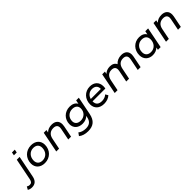

<svg xmlns="http://www.w3.org/2000/svg" viewBox="270 -2572 4610 4610"><g transform="rotate(-45 2575.0 -267.5)"><path d="M189 -735 174 -654H270L285 -735ZM-60 200C47 200 110 141 133 25L244 -530H148L37 25C24 91 -6 119 -59 119C-88 119 -115 110 -135 94L-177 168C-148 189 -107 200 -60 200Z M571 6C752 6 881 -127 881 -307C881 -446 784 -535 633 -535C452 -535 322 -402 322 -223C322 -85 420 6 571 6ZM577 -78C476 -78 419 -134 419 -227C419 -358 507 -451 626 -451C727 -451 784 -396 784 -302C784 -171 697 -78 577 -78Z M1334 -535C1258 -535 1191 -512 1142 -462L1155 -530H1063L958 0H1054L1110 -280C1133 -394 1203 -449 1306 -449C1389 -449 1429 -410 1429 -341C1429 -328 1427 -313 1424 -297L1365 0H1461L1520 -297C1524 -319 1526 -340 1526 -359C1526 -472 1454 -535 1334 -535Z M2163 -530 2144 -433C2109 -503 2033 -535 1946 -535C1769 -535 1644 -406 1644 -238C1644 -104 1740 -22 1880 -22C1959 -22 2024 -49 2072 -95L2064 -57C2041 58 1978 115 1853 115C1770 115 1698 89 1657 51L1604 125C1661 173 1745 200 1846 200C2022 200 2125 120 2163 -72L2254 -530ZM1899 -106C1800 -106 1741 -158 1741 -244C1741 -364 1828 -451 1949 -451C2049 -451 2107 -399 2107 -314C2107 -193 2020 -106 1899 -106Z M2860 -235C2864 -257 2867 -281 2867 -306C2867 -449 2773 -535 2630 -535C2457 -535 2331 -404 2331 -224C2331 -84 2428 6 2585 6C2666 6 2746 -21 2798 -70L2757 -139C2719 -102 2659 -78 2593 -78C2479 -78 2425 -132 2425 -229V-235ZM2626 -455C2720 -455 2782 -402 2777 -305H2435C2459 -397 2530 -455 2626 -455Z M3697 -535C3609 -535 3535 -504 3481 -441C3454 -502 3394 -535 3311 -535C3239 -535 3175 -513 3127 -464L3140 -530H3048L2943 0H3039L3095 -280C3118 -394 3183 -449 3281 -449C3361 -449 3399 -410 3399 -342C3399 -328 3397 -313 3394 -297L3334 0H3430L3487 -283C3510 -395 3576 -449 3673 -449C3752 -449 3790 -411 3790 -343C3790 -329 3788 -314 3785 -297L3726 0H3822L3881 -297C3885 -320 3888 -341 3888 -360C3888 -472 3817 -535 3697 -535Z M4511 -530 4493 -440C4459 -502 4393 -535 4302 -535C4130 -535 4002 -405 4002 -223C4002 -80 4101 6 4236 6C4312 6 4376 -20 4423 -65L4410 0H4502L4607 -530ZM4257 -78C4156 -78 4099 -134 4099 -227C4099 -358 4187 -451 4306 -451C4407 -451 4464 -396 4464 -302C4464 -171 4377 -78 4257 -78Z M5061 -535C4985 -535 4918 -512 4869 -462L4882 -530H4790L4685 0H4781L4837 -280C4860 -394 4930 -449 5033 -449C5116 -449 5156 -410 5156 -341C5156 -328 5154 -313 5151 -297L5092 0H5188L5247 -297C5251 -319 5253 -340 5253 -359C5253 -472 5181 -535 5061 -535Z"/></g></svg>

Font: AWKNG-Font Medium
Style: Italic
Weight: 500
Italic angle: -11.3°
Designer: Awakening Church
Foundry: Awakening Church
Version: Version 1.700;PS 001.700;hotconv 1.0.88;makeotf.lib2.5.64775